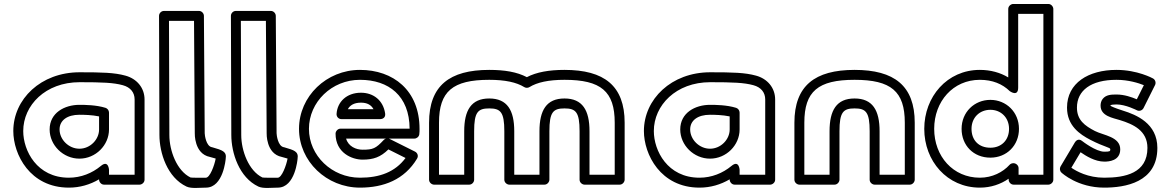

<svg xmlns="http://www.w3.org/2000/svg" viewBox="-20 -905 5852 967"><path d="M658 -25H529V-50C529 -50 526.2 -101.1 488 -69.2C444.1 -32.7 387.7 -10 327 -10C165.7 -10 97 -146.2 97 -245C97 -374.5 208.6 -491 381 -491C495 -491 551.8 -488.7 598.5 -475.9C637.3 -465.4 658 -439 658 -404ZM683 25C693.7 25 708 15.1 708 0V-404C708 -463 668.7 -508.7 611.6 -524.1C556.2 -539.3 495 -541 381 -541C185.4 -541 47 -405.5 47 -245C47 -127.8 130.3 40 327 40C382.3 40 433.6 24.8 479 -1.9V0C479 10.7 488.9 25 504 25ZM230 -253C230 -173.6 298.3 -106 380 -106C461.9 -106 529 -173.8 529 -253V-338C529 -349.1 521.1 -358.9 511.4 -361.9C464.3 -376.5 407.8 -377 380 -377C305.4 -377 230 -337.1 230 -253ZM280 -253C280 -298.9 318.6 -327 380 -327C402.3 -327 443.8 -326.2 479 -318.7V-253C479 -202.2 434.1 -156 380 -156C325.7 -156 280 -202.4 280 -253Z M831.1 -800H957.2L961 -233.9C961 -233.9 957.1 -130.5 1037.2 -114.6C1051.5 -110.5 1059.3 -108.4 1066.3 -106.4C1060.1 -71.9 1037.2 -10 1017 -10C987.8 -10 948.7 -9.3 939.6 -11.1C870.7 -44.6 833 -145.6 833 -225.1ZM806 -850C792.2 -850 781 -838.5 781 -824.9L783 -225C783 -134.9 822.4 -10.9 919.5 34.7C944.3 46 985.3 40 1017 40C1105.5 40 1116.7 -105.3 1116.7 -105.3C1122.9 -142.6 1098.9 -148.7 1050 -163C1049.4 -163.2 1048.2 -163.5 1047.3 -163.6C1017.6 -168.8 1011.1 -224.8 1011 -234L1007 -825.2C1006.9 -837.4 996.3 -850 982 -850Z M1193.1 -800H1319.2L1323 -233.9C1323 -233.9 1319.1 -130.5 1399.2 -114.6C1413.5 -110.5 1421.3 -108.4 1428.3 -106.4C1422.1 -71.9 1399.2 -10 1379 -10C1349.8 -10 1310.7 -9.3 1301.6 -11.1C1232.7 -44.6 1195 -145.6 1195 -225.1ZM1168 -850C1154.2 -850 1143 -838.5 1143 -824.9L1145 -225C1145 -134.9 1184.4 -10.9 1281.5 34.7C1306.3 46 1347.3 40 1379 40C1467.5 40 1478.7 -105.3 1478.7 -105.3C1484.9 -142.6 1460.9 -148.7 1412 -163C1411.4 -163.2 1410.2 -163.5 1409.3 -163.6C1379.6 -168.8 1373.1 -224.8 1373 -234L1369 -825.2C1368.9 -837.4 1358.3 -850 1344 -850Z M1924 -207C1919.7 -205.7 1915.7 -203.3 1912.7 -200.1C1872.3 -156.8 1858.3 -151 1806 -151C1774.1 -151 1734.3 -166.9 1723.1 -207ZM1938 -207H2067C2078.2 -207 2089.6 -215.6 2091.7 -227.9C2093.3 -237.9 2093 -248.7 2093 -256C2093 -450.2 1960.1 -553 1793 -553C1625 -553 1486 -420.6 1486 -256C1486 -92.3 1625 40 1793 40C1912.4 40 2017 -0.1 2080.5 -106.2C2089.2 -120.8 2081.6 -135.7 2070.2 -141.4L1942.2 -205.4C1941.3 -205.8 1939.4 -206.6 1938 -207ZM2043 -257H1695C1679.9 -257 1670 -242.7 1670 -232C1670 -134.4 1753.6 -101 1806 -101C1861.1 -101 1896.6 -113.7 1936.2 -152.5L2022.5 -109.3C1969.8 -38.5 1892 -10 1793 -10C1651 -10 1536 -121.7 1536 -256C1536 -391.4 1651 -503 1793 -503C1937.9 -503 2042.1 -422.1 2043 -257ZM1700 -305H1895C1904.8 -305 1923.1 -310.8 1919.7 -333.7C1910 -399.5 1860.9 -438 1798 -438C1725.6 -438 1678.9 -391.7 1675.1 -331.6C1674.2 -318.7 1683.5 -305 1700 -305ZM1732 -355C1741.6 -373.3 1761.2 -388 1798 -388C1829.4 -388 1849.4 -376.5 1861.2 -355Z M2368 0 2368 -244C2368 -340.4 2386.8 -359 2444 -359C2501.2 -359 2520 -340.4 2520 -244V0C2520 15.1 2534.3 25 2545 25H2722C2737.1 25 2747 10.7 2747 0V-244C2747 -340.4 2765.8 -359 2823 -359C2880.2 -359 2899 -340.4 2899 -244V0C2899 15.1 2913.3 25 2924 25H3101C3116.1 25 3126 10.7 3126 0V-287C3126 -473.1 3023.1 -553 2823 -553C2745.6 -553 2681.9 -541.8 2633.5 -516.4C2583.7 -542.6 2521.3 -553 2444 -553C2243.9 -553 2141 -473.1 2141 -287V0C2141 15.1 2155.3 25 2166 25H2343C2357.2 25 2368 12.5 2368 0ZM2318 -25H2191V-287C2191 -444.9 2260.1 -503 2444 -503C2523.7 -503 2581.5 -490.4 2620.3 -466.4C2628 -461.6 2638.6 -461.4 2646.7 -466.4C2685.5 -490.4 2743.3 -503 2823 -503C3006.9 -503 3076 -444.9 3076 -287V-25H2949V-244C2949 -349.6 2913.8 -409 2823 -409C2732.2 -409 2697 -349.6 2697 -244V-25H2570V-244C2570 -349.6 2534.8 -409 2444 -409C2353.2 -409 2318 -349.6 2318 -244Z M3834 -25H3705V-50C3705 -50 3702.2 -101.1 3664 -69.2C3620.1 -32.7 3563.7 -10 3503 -10C3341.7 -10 3273 -146.2 3273 -245C3273 -374.5 3384.6 -491 3557 -491C3671 -491 3727.8 -488.7 3774.5 -475.9C3813.3 -465.4 3834 -439 3834 -404ZM3859 25C3869.7 25 3884 15.1 3884 0V-404C3884 -463 3844.7 -508.7 3787.6 -524.1C3732.2 -539.3 3671 -541 3557 -541C3361.4 -541 3223 -405.5 3223 -245C3223 -127.8 3306.3 40 3503 40C3558.3 40 3609.6 24.8 3655 -1.9V0C3655 10.7 3664.9 25 3680 25ZM3406 -253C3406 -173.6 3474.3 -106 3556 -106C3637.9 -106 3705 -173.8 3705 -253V-338C3705 -349.1 3697.1 -358.9 3687.4 -361.9C3640.3 -376.5 3583.8 -377 3556 -377C3481.4 -377 3406 -337.1 3406 -253ZM3456 -253C3456 -298.9 3494.6 -327 3556 -327C3578.3 -327 3619.8 -326.2 3655 -318.7V-253C3655 -202.2 3610.1 -156 3556 -156C3501.7 -156 3456 -202.4 3456 -253Z M4208 0V-244C4208 -340.4 4226.8 -359 4284 -359C4341.2 -359 4360 -340.4 4360 -244V0C4360 15.1 4374.3 25 4385 25H4562C4577.1 25 4587 10.7 4587 0V-287C4587 -473.1 4484.1 -553 4284 -553C4083.9 -553 3981 -473.1 3981 -287V0C3981 15.1 3995.3 25 4006 25H4183C4198.1 25 4208 10.7 4208 0ZM4158 -25H4031V-287C4031 -444.9 4100.1 -503 4284 -503C4467.9 -503 4537 -444.9 4537 -287V-25H4410V-244C4410 -349.6 4374.8 -409 4284 -409C4193.2 -409 4158 -349.6 4158 -244Z M4685 -256C4685 -394.4 4780.3 -503 4915 -503C4978.4 -503 5028.5 -482.3 5065.5 -446.1C5065.5 -446.1 5108 -414.5 5108 -464V-835H5235V-25H5110V-58C5110 -73.1 5095.7 -83 5085 -83H5083C5075.9 -83 5068.7 -79.5 5064.5 -74.8C5031 -37.8 4977.5 -10 4915 -10C4780.2 -10 4685 -117.7 4685 -256ZM4635 -256C4635 -94.3 4749.8 40 4915 40C4970.6 40 5019.6 22.9 5060 -4.9V0C5060 10.7 5069.9 25 5085 25H5260C5270.7 25 5285 15.1 5285 0V-860C5285 -870.7 5275.1 -885 5260 -885H5083C5072.3 -885 5058 -875.1 5058 -860V-515C5018.3 -539.2 4969.1 -553 4915 -553C4749.7 -553 4635 -417.6 4635 -256ZM4823 -256C4823 -173.1 4882.7 -111 4968 -111C5050.4 -111 5112 -172.8 5112 -256C5112 -340.6 5047.4 -402 4968 -402C4887.8 -402 4823 -340.7 4823 -256ZM4873 -256C4873 -313.3 4914.2 -352 4968 -352C5020.6 -352 5062 -313.4 5062 -256C5062 -199.2 5023.6 -161 4968 -161C4909.3 -161 4873 -198.9 4873 -256Z M5603 -503C5663.4 -503 5714.7 -486.6 5741 -476L5705.5 -404.9C5680.3 -415.5 5643.1 -429 5603 -429C5576.9 -429 5550.6 -428.1 5533.8 -407C5525.6 -396.7 5523 -384.3 5523 -373C5523 -319.8 5586 -311.1 5620.5 -300.1C5688.6 -279.1 5759 -246.6 5759 -160C5759 -32.6 5646.6 -10 5541 -10C5459.9 -10 5401.6 -42.3 5375.8 -60.2L5422.3 -138.3C5448.7 -120 5494.3 -91 5542 -91C5564.2 -91 5622 -94.7 5622 -153C5622 -216.8 5537 -223.2 5494.5 -245.2C5443.6 -271.6 5404 -300.2 5404 -363C5404 -448.8 5474 -503 5603 -503ZM5603 -553C5462 -553 5354 -487.2 5354 -363C5354 -271.8 5418.3 -228.4 5471.5 -200.8C5545 -162.8 5572 -163.2 5572 -153C5572 -143.3 5569.8 -141 5542 -141C5498.9 -141 5431.1 -194.1 5431.1 -194.1C5410.8 -211.1 5397.4 -194.3 5393.5 -187.8L5321.5 -66.8C5315.8 -57.1 5317.3 -43.7 5326 -35.7C5328.1 -33.7 5407.5 40 5541 40C5645.4 40 5809 14.6 5809 -160C5809 -283.4 5703.4 -326.9 5635.5 -347.9C5597 -360.1 5574.8 -369.7 5573 -372.6C5573 -372.6 5573 -372.7 5573 -373C5573 -374.2 5573.1 -375.1 5573.2 -375.7C5575.9 -376.9 5586 -379 5603 -379C5649.2 -379 5705.3 -349.9 5705.3 -349.9C5718.3 -343 5733.4 -348.9 5739.4 -360.8L5797.4 -476.8C5803.1 -488.2 5798.9 -503.4 5787 -509.9C5785.1 -511 5708.6 -553 5603 -553Z"/></svg>

Font: Hussar Techniczny
Style: Bold 
Weight: 700
Foundry: Cannot Into Space Fonts
Version: Version 0.77